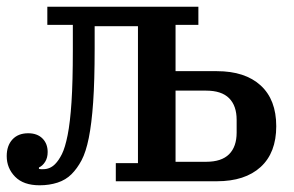

<svg xmlns="http://www.w3.org/2000/svg" viewBox="-21 -540 876 572"><path d="M97 12Q49 12 24 -13.5Q-1 -39 -1 -75Q-1 -106 16 -124.5Q33 -143 63 -143Q90 -143 105.5 -127.5Q121 -112 121 -87Q121 -70 113.5 -58Q106 -46 95 -41V-37Q98 -36 101.5 -36Q105 -36 108 -36Q128 -36 143 -51Q154 -62 163.5 -81Q173 -100 180.5 -137.5Q188 -175 192 -235.5Q196 -296 196 -391V-466H120V-520H570V-466H502V-328H625Q709 -328 755.5 -285.5Q802 -243 802 -164Q802 -85 755.5 -42.5Q709 0 625 0H324V-54H390V-462H261V-395Q261 -299 256.5 -235Q252 -171 243.5 -129Q235 -87 222 -62.5Q209 -38 192 -21Q175 -4 150.5 4Q126 12 97 12ZM593 -58Q639 -58 661.5 -80.5Q684 -103 684 -145V-183Q684 -225 661.5 -247.5Q639 -270 593 -270H502V-58Z"/></svg>

Font: IBM Plex Serif Medm
Style: Regular
Weight: 500
Designer: Mike Abbink, Paul van der Laan, Pieter van Rosmalen
Foundry: Bold Monday
Version: Version 3.001